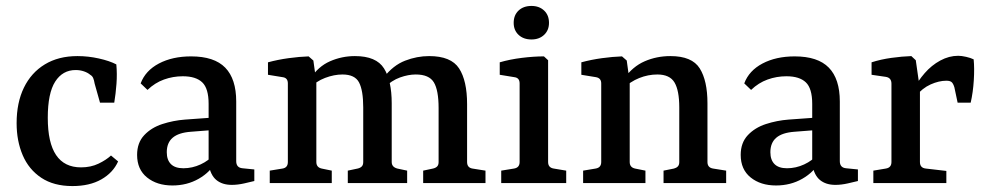

<svg xmlns="http://www.w3.org/2000/svg" viewBox="-20 -617 3326 647"><path d="M36 -202Q36 -271 60.5 -321.5Q85 -372 131 -400Q177 -428 241 -428Q277 -428 313 -420Q349 -412 372 -400Q375 -368 372.5 -334.5Q370 -301 365 -271H317L299 -335Q297 -347 294 -354Q291 -361 284 -365Q276 -372 263 -376.5Q250 -381 235 -381Q191 -381 166 -342Q141 -303 141 -220Q141 -136 169 -94.5Q197 -53 253 -53Q286 -53 312 -65.5Q338 -78 354 -93L378 -73Q361 -35 321.5 -12.5Q282 10 224 10Q161 10 119 -18Q77 -46 56.5 -94Q36 -142 36 -202Z M561 8Q509 8 475.5 -19Q442 -46 442 -95Q442 -136 466 -161.5Q490 -187 527 -199Q564 -211 603 -214L700 -221V-179L623 -173Q582 -170 562 -153Q542 -136 542 -104Q542 -78 556 -64Q570 -50 598 -50Q628 -50 656 -63Q684 -76 700 -96L709 -74Q689 -37 649.5 -14.5Q610 8 561 8ZM454 -336Q470 -379 515.5 -403Q561 -427 624 -427Q702 -427 739 -389Q776 -351 776 -275V-74Q776 -52 797 -50L837 -46V-7Q825 -4 803 1Q781 6 761 6Q729 6 709 -10.5Q689 -27 683 -64V-267Q683 -319 661.5 -339.5Q640 -360 596 -360Q563 -360 532.5 -349Q502 -338 477 -314Z M1406 0V-42L1439 -49Q1448 -51 1453 -56Q1458 -61 1458 -71V-253Q1458 -313 1442 -339.5Q1426 -366 1381 -366Q1356 -366 1328 -356Q1300 -346 1274 -321L1273 -356Q1305 -397 1345 -412.5Q1385 -428 1426 -428Q1500 -428 1527 -386.5Q1554 -345 1554 -266V-71Q1554 -52 1572 -49L1616 -42V0ZM889 0V-42L932 -49Q950 -52 950 -71V-336Q950 -355 932 -357L883 -365V-407Q916 -416 952.5 -421Q989 -426 1020 -427L1036 -413L1046 -341V-71Q1046 -53 1064 -49L1098 -42V0ZM1152 0V-42L1185 -49Q1194 -51 1199 -56Q1204 -61 1204 -71V-255Q1204 -312 1190 -339Q1176 -366 1134 -366Q1106 -366 1075.5 -354.5Q1045 -343 1023 -319L1025 -351Q1052 -393 1092 -410.5Q1132 -428 1176 -428Q1248 -428 1274 -386.5Q1300 -345 1300 -269V-71Q1300 -54 1319 -49L1352 -42V0Z M1827 -71Q1827 -52 1846 -49L1888 -42V0H1669V-42L1712 -49Q1731 -52 1731 -71V-336Q1731 -355 1713 -357L1664 -365V-407Q1698 -417 1738.5 -422Q1779 -427 1813 -427L1827 -414ZM1830 -540Q1830 -515 1813.5 -499.5Q1797 -484 1771 -484Q1744 -484 1727.5 -499.5Q1711 -515 1711 -540Q1711 -566 1727.5 -581.5Q1744 -597 1771 -597Q1797 -597 1813.5 -581.5Q1830 -566 1830 -540Z M2216 0V-42L2251 -49Q2259 -51 2264 -56Q2269 -61 2269 -71V-255Q2269 -312 2253 -339Q2237 -366 2195 -366Q2164 -366 2134 -354Q2104 -342 2079 -318L2082 -351Q2112 -393 2152.5 -410.5Q2193 -428 2239 -428Q2312 -428 2338 -386.5Q2364 -345 2364 -269V-71Q2364 -52 2383 -49L2427 -42V0ZM1945 0V-42L1987 -49Q2006 -52 2006 -71V-336Q2006 -354 1988 -357L1939 -365V-407Q1972 -416 2008.5 -421Q2045 -426 2076 -427L2092 -413L2102 -340V-71Q2102 -53 2120 -49L2155 -42V0Z M2595 8Q2543 8 2509.5 -19Q2476 -46 2476 -95Q2476 -136 2500 -161.5Q2524 -187 2561 -199Q2598 -211 2637 -214L2734 -221V-179L2657 -173Q2616 -170 2596 -153Q2576 -136 2576 -104Q2576 -78 2590 -64Q2604 -50 2632 -50Q2662 -50 2690 -63Q2718 -76 2734 -96L2743 -74Q2723 -37 2683.5 -14.5Q2644 8 2595 8ZM2488 -336Q2504 -379 2549.5 -403Q2595 -427 2658 -427Q2736 -427 2773 -389Q2810 -351 2810 -275V-74Q2810 -52 2831 -50L2871 -46V-7Q2859 -4 2837 1Q2815 6 2795 6Q2763 6 2743 -10.5Q2723 -27 2717 -64V-267Q2717 -319 2695.5 -339.5Q2674 -360 2630 -360Q2597 -360 2566.5 -349Q2536 -338 2511 -314Z M3058 -315Q3073 -344 3096 -370.5Q3119 -397 3148.5 -413Q3178 -429 3209 -429Q3220 -429 3235.5 -425.5Q3251 -422 3261 -417Q3264 -387 3261.5 -346.5Q3259 -306 3251 -271H3207L3196 -323Q3192 -336 3186.5 -340.5Q3181 -345 3169 -345Q3144 -345 3116 -332.5Q3088 -320 3065 -292ZM3080 -316V-71Q3080 -51 3100 -49L3169 -41V0H2923V-42L2965 -49Q2984 -52 2984 -71V-335Q2984 -355 2965 -358L2917 -365V-407Q2948 -417 2984 -422Q3020 -427 3051 -428L3066 -414Z"/></svg>

Font: Yrsa Medium
Style: Regular
Weight: 500
Designer: Anna Giedrys (Yrsa+Rasa design), David Brezina (Yrsa art-direction, Rasa art-direction, design)
Foundry: Rosetta Type Foundry
Version: Version 2.004